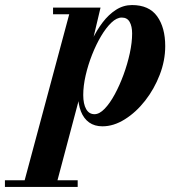

<svg xmlns="http://www.w3.org/2000/svg" viewBox="-136 -490 718 760"><path d="M-45.5 250 138 -433.5H74V-460H262L221.5 -289L197.5 -205.5L192 -154.5L84.5 250ZM-116.5 250V223.5H171.5V250ZM238 -38Q257.5 -38 278.2 -59.5Q299 -81 318.2 -116.5Q337.5 -152 353 -194.2Q368.5 -236.5 377.8 -279.2Q387 -322 387 -357.5Q387 -386 377.2 -403.2Q367.5 -420.5 346 -420.5Q326 -420.5 305 -400.5Q284 -380.5 264.2 -347.2Q244.5 -314 228.5 -273.5Q212.5 -233 203 -191.5Q193.5 -150 193.5 -114Q193.5 -78.5 205 -58.2Q216.5 -38 238 -38ZM269.5 10Q238.5 10 217 -5.2Q195.5 -20.5 184.2 -49.2Q173 -78 173 -117.5Q173 -142.5 179.2 -178Q185.5 -213.5 197.8 -253.2Q210 -293 228.2 -331.5Q246.5 -370 270.2 -401.2Q294 -432.5 323.2 -451.2Q352.5 -470 386.5 -470Q454 -470 486 -425.5Q518 -381 518 -307.5Q518 -250 496.2 -193.8Q474.5 -137.5 438.5 -91.5Q402.5 -45.5 358.2 -17.8Q314 10 269.5 10Z"/></svg>

Font: Bodoni Moda 9pt
Style: Bold Italic
Weight: 700
Italic angle: -13°
Designer: Owen Earl
Foundry: indestructible type
Version: Version 2.004